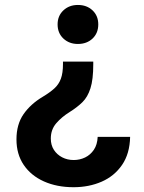

<svg xmlns="http://www.w3.org/2000/svg" viewBox="-20 -575 591 786"><path d="M361.8 -322.8V-312.5Q361.8 -249.5 350.3 -213.6Q338.9 -177.7 317.4 -156.7Q295.9 -135.7 265.6 -116.7Q232.4 -96.2 210.2 -70.3Q188 -44.4 188 -7.8Q188 19 200.7 38.6Q213.4 58.1 234.6 69.1Q255.9 80.1 281.7 80.1Q306.6 80.1 328.4 69.6Q350.1 59.1 364.3 38.1Q378.4 17.1 379.9 -14.6H512.7Q511.2 54.2 479.7 100.1Q448.2 146 396.2 168.7Q344.2 191.4 281.2 191.4Q212.9 191.4 159.9 167.7Q106.9 144 77.1 100.1Q47.4 56.2 47.4 -4.4Q47.4 -65.9 76.4 -107.7Q105.5 -149.4 154.8 -178.7Q184.1 -196.3 202.4 -212.9Q220.7 -229.5 229.2 -252.7Q237.8 -275.9 237.8 -312.5V-322.8ZM298.8 -554.7Q335.4 -554.7 358.9 -532.5Q382.3 -510.3 382.3 -475.1Q382.3 -439.5 358.9 -417.2Q335.4 -395 298.8 -395Q263.2 -395 239.5 -417.2Q215.8 -439.5 215.8 -475.1Q215.8 -510.3 239.5 -532.5Q263.2 -554.7 298.8 -554.7Z"/></svg>

Font: Inter Cardless
Style: Bold
Weight: 700
Designer: Rasmus Andersson
Foundry: rsms
Version: Version 4.001;git-9221beed3